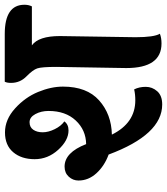

<svg xmlns="http://www.w3.org/2000/svg" viewBox="34 -744 719 828"><g transform="rotate(-90 394.0 -329.5)"><path d="M435 -418Q435 -315 375.5 -262Q316 -209 228 -207Q278 -106 376 -106Q402 -106 423 -111Q434 -89 434 -61Q434 -33 415 -11.5Q396 10 358 10Q228 10 142 -221Q93 -239 61.5 -273.5Q30 -308 30 -351Q30 -375 46.5 -393Q63 -411 90 -411Q151 -411 187 -318Q248 -319 289 -363Q330 -407 330 -480Q330 -512 316.5 -537Q303 -562 281.5 -562Q260 -562 249 -546Q238 -530 238 -505.5Q238 -481 251.5 -453.5Q265 -426 285 -412Q272 -394 246 -394Q203 -394 162.5 -438.5Q122 -483 122 -540Q122 -597 152 -632.5Q182 -668 237.5 -668Q293 -668 341 -624.5Q389 -581 412 -525Q435 -469 435 -418ZM515 -145 520 -447Q520 -510 513.5 -529Q507 -548 479 -575.5Q451 -603 451 -642Q451 -659 456 -669H662Q788 -669 788 -584Q788 -566 781 -552H613Q653 -523 653 -431L648 -105Q648 -25 663 0Q645 7 621 7Q515 7 515 -145Z"/></g></svg>

Font: Laila
Style: Bold
Weight: 700
Designer: Hitesh Malaviya
Foundry: Indian Type Foundry
Version: Version 1.302;PS 1.0;hotconv 1.0.78;makeotf.lib2.5.61930; tt